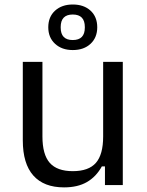

<svg xmlns="http://www.w3.org/2000/svg" viewBox="-20 -802 638 832"><path d="M257.6 10Q170 10 124.4 -41.4Q78.8 -92.8 78.8 -193.7V-534H163.9V-210.6Q163.9 -132.3 195.6 -96.3Q227.4 -60.3 295.3 -60.3Q364.2 -60.3 395.6 -96.3Q427 -132.3 427 -210.6V-534H512.1V0H434.8V-81H421.4Q396.8 -36.3 356.7 -13.1Q316.6 10 257.6 10ZM295.3 -585.1Q248 -585.1 218.6 -612.2Q189.2 -639.3 189.2 -683.8Q189.2 -729 218.6 -755.8Q248 -782.5 295.3 -782.5Q343.4 -782.5 372.4 -755.8Q401.4 -729 401.4 -683.8Q401.4 -639.3 372.4 -612.2Q343.4 -585.1 295.3 -585.1ZM295.3 -628.5Q347.6 -628.5 347.6 -682.5V-684.8Q347.6 -739.1 295.3 -739.1Q243 -739.1 243 -684.8V-682.5Q243 -628.5 295.3 -628.5Z"/></svg>

Font: Mozilla Text ExtraLight
Style: Regular
Weight: 200
Designer: Studio DRAMA
Foundry: Studio DRAMA
Version: Version 1.000